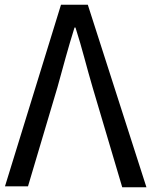

<svg xmlns="http://www.w3.org/2000/svg" viewBox="-20 -760 643 809"><path d="M1 25H98L222 -392C247 -482 266 -555 294 -644H298C327 -554 344 -480 371 -389L495 29H597L350 -740H237Z"/></svg>

Font: GenEiGothic-pro-Regular
Style: Regular
Weight: 400
Designer: Ryoko NISHIZUKA (kana & ideographs); Paul D. Hunt (Latin, Greek & Cyrillic); Wenlong ZHANG (bopomofo); Sandoll Communica
Foundry: Adobe Systems Incorporated; o_tamon
Version: Version 1.000.140830